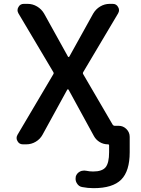

<svg xmlns="http://www.w3.org/2000/svg" viewBox="-20 -774 735 1001"><path d="M598.6 -118.2Q622.1 -118.2 639.2 -101.1Q656.2 -84 656.2 -60.5V19.5Q656.2 118.2 611.8 162.6Q567.4 207 467.8 207Q437.5 207 408.2 201.2Q390.6 198.2 380.9 181.6Q374 170.9 374 158.2Q374 153.3 375 146.5Q379.9 129.9 395.5 121.1Q406.2 115.2 418.9 115.2Q423.8 115.2 428.7 116.2Q447.3 120.1 465.8 120.1Q512.7 120.1 530.8 97.7Q548.8 75.2 548.8 19.5V-15.6Q548.8 -21.5 543 -21.5Q519.5 -21.5 500 -33.2Q480.5 -44.9 469.7 -64.5L337.9 -305.7Q335.9 -308.6 334 -308.6Q332 -308.6 330.1 -305.7L202.1 -72.3Q189.5 -48.8 166.5 -35.2Q143.6 -21.5 117.2 -21.5H99.6Q80.1 -21.5 71.3 -38.1Q66.4 -45.9 66.4 -54.7Q66.4 -62.5 71.3 -71.3L257.8 -386.7Q261.7 -392.6 257.8 -398.4L76.2 -704.1Q71.3 -712.9 71.3 -720.7Q71.3 -729.5 76.2 -737.3Q85 -753.9 104.5 -753.9H124Q150.4 -753.9 173.3 -740.2Q196.3 -726.6 210 -703.1L334 -479.5Q335.9 -476.6 337.9 -476.6Q339.8 -476.6 341.8 -479.5L465.8 -703.1Q479.5 -726.6 502.4 -740.2Q525.4 -753.9 551.8 -753.9H567.4Q586.9 -753.9 595.7 -737.3Q600.6 -729.5 600.6 -720.7Q600.6 -712.9 595.7 -704.1L414.1 -398.4Q410.2 -392.6 414.1 -386.7L567.4 -124Q571.3 -118.2 578.1 -118.2Z"/></svg>

Font: Gen Jyuu Gothic Medium
Style: Regular
Weight: 500
Designer: [Source Han Sans]
Ryoko NISHIZUKA  (kana & ideographs); Paul D. Hunt (Latin, Greek & Cyrillic); Wenlong ZHANG  (bopomofo
Version: Version 1.002.20150607